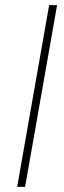

<svg xmlns="http://www.w3.org/2000/svg" viewBox="-20 -730 251 750"><path d="M47 0 172 -710H203L78 0Z"/></svg>

Font: Livvic Thin
Style: Italic
Weight: 250
Italic angle: -10°
Designer: Jacques Le Bailly, Baron von Fonthausen
Version: Version 1.001; ttfautohint (v1.8.2)